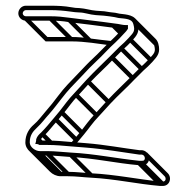

<svg xmlns="http://www.w3.org/2000/svg" viewBox="-20 -542 642 655"><path d="M116 -11.5H141C169 -11.5 192.2 -8 220.5 -6.5C301.9 -2.4 378.3 15.2 453.6 21.5H462.5C497.8 24.5 495.9 -25.3 465.5 -29.5H456.5C400.5 -36.5 338.2 -48.4 274.6 -53.5L224.6 -57.5C194.8 -59.9 171.9 -62.5 141 -62.5H117.6C121 -70.5 124.5 -73.9 130.1 -78.4C147.3 -95.6 159 -111.8 175.7 -130.1L195.9 -154.3C211.9 -173.5 226.9 -195.9 244.4 -213.8C254.8 -224.4 267.9 -240.1 285.5 -258.9C315.6 -291 339.7 -311.4 367.4 -340.8L398.1 -371.5C409 -381.1 419.4 -390.8 429.5 -401.9C447.1 -421.2 457.9 -433.7 449.2 -463.9C442.5 -491 413.2 -492.3 387.3 -495.4L373.2 -498.4C358.7 -499.9 352.1 -500.6 335.8 -503.5L307.5 -505.5C288.8 -506.8 272.5 -513 250.5 -514.5L250.3 -514.5H250C241.9 -514.5 232.7 -515.4 222.4 -517.4C201.2 -521.4 175.8 -522.5 152 -522.5H68C54 -522.5 42.5 -510.2 42.5 -496.5C42.5 -482.6 54.3 -471.5 68 -471.5H152C174.7 -471.5 195.2 -470.2 214.6 -466.6C265.2 -460.3 316.1 -454.5 365 -447.6L380 -445.6C386.1 -444.7 388.4 -443.8 396.6 -442.4C385.4 -430.5 376.2 -419.8 363.9 -408.5C341.3 -387.7 318.8 -362.5 295.9 -341.5C282 -328.8 266.8 -312.3 248.5 -293.2C218.3 -261.3 201.3 -245.7 178 -214.5C163.1 -194.5 152.1 -180.9 137.3 -163.9C121 -145.1 110.9 -130.2 95.1 -116.7C80 -103.7 66.5 -83.8 66.5 -56C66.5 -31.1 92.2 -11.5 116 -11.5ZM57.5 -496.5C57.5 -502.1 63 -507.5 68 -507.5H152C175 -507.5 198.7 -505.5 220.1 -502.5C230.1 -501.2 241.1 -499.5 250 -499.5C268.2 -499.5 285.4 -492 306.5 -490.5L334.5 -488.5C349.5 -487.4 357.4 -485.3 370.8 -483.6L384.8 -480.6C409.7 -478.1 430.4 -477.6 434.8 -460.1C441.8 -435.3 436.1 -431.8 418.5 -412.1C408.8 -401.7 398.5 -391.4 387.9 -382.5L356.6 -351.2C328.2 -322.8 305.6 -302.2 274.5 -269.1C256.6 -250 243.7 -234.5 233.6 -224.2C215.4 -205.5 198.7 -182.6 184.1 -163.7L164.3 -139.9C148.6 -121 135.3 -105 120 -89.6C112.6 -83.2 106.7 -76.9 103.5 -67.2L103.5 -66C103.5 -60.4 101.6 -55.4 100.4 -50.6C106.4 -51.1 111.1 -50.2 113.9 -47.5H141C171 -47.5 193.2 -44.9 223.4 -42.5L273.4 -38.5C336.4 -33.5 397.7 -22.5 455.5 -14.5H464.5C476.6 -12.3 478.6 8.6 463.5 6.5H454.4C379.8 -1 303.6 -17.3 221.5 -21.5C194.2 -22.9 169.6 -26.5 141 -26.5H116C100.9 -26.5 81.5 -40 81.5 -56C81.5 -79.3 91.3 -92.7 105.1 -105.5C123.3 -122.4 132.7 -136.6 148.5 -153.9C163.8 -170.9 174.2 -186 189.8 -205.3C212.8 -235.2 227.9 -250.1 259.4 -282.8C277.4 -302.2 292.8 -318.4 306.1 -330.5C329.8 -352.2 351.8 -378 373.9 -397.4C383.8 -406.4 393.1 -416.9 402.4 -426.8C409.3 -433.7 413.1 -438.2 416.5 -443.9V-456.5H409C397.9 -456.5 393.2 -458.9 382 -460.4L367 -462.4C318.4 -469.4 266.8 -474.6 217.1 -481.4C194.9 -484.5 175.3 -486.5 152 -486.5H68C62.6 -486.5 57.5 -491.1 57.5 -496.5ZM146.7 -473.7 217.4 -403 228 -413.6 157.3 -484.3ZM210.7 -468.7 281.4 -398 292 -408.6 221.3 -479.3ZM360.7 -449.7 387.8 -422.6 398.4 -433.2 371.3 -460.3ZM375.7 -447.7 394.2 -429.2 404.8 -439.8 386.3 -458.3ZM110.7 -13.7 181.4 57 192 46.4 121.3 -24.3ZM135.7 -13.7 206.4 57 217 46.4 146.3 -24.3ZM215.7 -8.7 286.4 62 297 51.4 226.3 -19.3ZM448.7 19.3 519.4 90 530 79.4 459.3 8.7ZM457.7 19.3 528.4 90 539 79.4 468.3 8.7ZM105.7 -60.7 116.7 -49.7 127.3 -60.3 116.3 -71.3ZM119.7 -78.7 148.9 -49.5 159.5 -60.1 130.3 -89.3ZM164.7 -129.7 235.4 -59 246 -69.6 175.3 -140.3ZM184.7 -153.7 255.4 -83 266 -93.6 195.3 -164.3ZM233.7 -213.7 304.4 -143 315 -153.6 244.3 -224.3ZM274.7 -258.7 345.4 -188 356 -198.6 285.3 -269.3ZM356.7 -340.7 427.4 -270 438 -280.6 367.3 -351.3ZM387.7 -371.7 458.4 -301 469 -311.6 398.3 -382.3ZM418.7 -401.7 489.4 -331 500 -341.6 429.3 -412.3ZM436.7 -456.7 507.4 -386 518 -396.6 447.3 -467.3ZM429.8 -469.3 500.5 -398.6C502.8 -396.3 504.2 -393.7 505.5 -389.3C512.4 -364.6 506.8 -361.1 489.2 -341.4C479.4 -330.9 468.9 -321.2 458.6 -311.8L427.3 -280.5C398.9 -252.1 376.3 -231.5 345.2 -198.4C327.3 -179.3 314.4 -163.8 304.3 -153.5C286.1 -134.8 269.4 -111.9 254.9 -93L235.1 -69.2C230.9 -64.2 226.2 -59.2 222.2 -54.5L233.7 -44.8C237.7 -49.6 241.6 -54.2 246.4 -59.4L266.6 -83.6C282.6 -102.8 297.6 -125.2 315.1 -143.1C325.5 -153.7 338.6 -169.4 356.2 -188.2C386.3 -220.3 410.4 -240.7 438.1 -270.1L468.8 -300.8C479.7 -310.3 490.1 -320.1 500.2 -331.2C517.8 -350.5 528.4 -363 520 -393.2C518.2 -399.4 515.2 -405.1 511.1 -409.2L440.4 -479.9ZM534.2 77.2H525.1C450.6 69.7 374.3 53.4 292.2 49.2C264.9 47.8 240.3 44.2 211.7 44.2H186.7C177.7 44.2 167.6 39.7 160.8 32.8L90 -37.9L79.4 -27.3L150.2 43.4C159.6 52.9 173 59.2 186.7 59.2H211.7C239.7 59.2 262.9 62.8 291.2 64.2C372.6 68.4 449.1 85.9 524.3 92.2H533.2C558.3 94.3 568.3 64.8 552.1 48.6L481.4 -22.1L470.8 -11.5L541.5 59.2C548 65.8 545.6 78.7 534.2 77.2ZM358.8 -387.1 360.6 -402C336.5 -405 311.5 -407.2 287.9 -410.7C265.7 -414 246 -415.8 222.7 -415.8H141.8L73.3 -484.3L62.7 -473.7L135.6 -400.8H222.7C271.8 -400.8 313.6 -392.7 358.8 -387.1Z"/></svg>

Font: CiSf OpenHand
Style: Gls
Weight: 400
Foundry: Cannot Into Space Fonts
Version: Version 0.7892